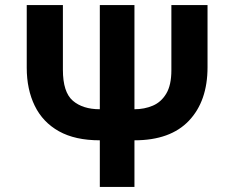

<svg xmlns="http://www.w3.org/2000/svg" viewBox="-20 -734 920 754"><path d="M372 0V-183Q275 -183 211.5 -218.5Q148 -254 116.5 -318.5Q85 -383 85 -468V-714H227V-460Q227 -372 266 -338.5Q305 -305 372 -305V-714H508V-305Q547 -305 580 -319Q613 -333 633 -366.5Q653 -400 653 -458V-714H795V-470Q795 -337 722 -260Q649 -183 508 -183V0Z"/></svg>

Font: RS Noto Sans
Style: Bold
Weight: 700
Designer: Monotype Design Team
Foundry: Monotype Imaging Inc.
Version: Version 3.10